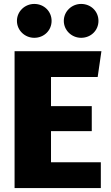

<svg xmlns="http://www.w3.org/2000/svg" viewBox="-20 -955 563 975"><path d="M154 -935C106 -935 66 -897 66 -849C66 -801 106 -763 154 -763C204 -763 242 -801 242 -849C242 -897 204 -935 154 -935ZM392 -935C344 -935 304 -897 304 -849C304 -801 344 -763 392 -763C442 -763 480 -801 480 -849C480 -897 442 -935 392 -935ZM495 -695H54V0H492V-131H239V-289H446V-416H239V-564H476Z"/></svg>

Font: Fira Sans ExtraBold
Style: Regular
Weight: 800
Designer: bBox Type GmbH & Carrois Corporate GbR & Edenspiekermann AG
Foundry: bBox Type GmbH & Carrois Corporate GbR & Edenspiekermann AG
Version: Version 4.300;PS 004.300;hotconv 1.0.88;makeotf.lib2.5.64775